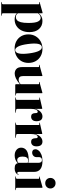

<svg xmlns="http://www.w3.org/2000/svg" viewBox="1107 -1819 946 3200"><g transform="rotate(90 1580.0 -219.0)"><path d="M201 -449V-393.5Q228.5 -423.5 259.2 -438.5Q290 -453.5 329 -453.5Q412.5 -453.5 464 -395.8Q515.5 -338 515.5 -236Q515.5 -161 488 -105.8Q460.5 -50.5 412.8 -20.2Q365 10 304 10Q235 10 201 -27.5V203.5Q201 218.5 213 221L238.5 225.5Q244 227 244 230Q244 233.5 239.5 233.5H16Q12 233.5 12 230Q12 226.5 18 225.5L39 221Q51 218.5 51 204V-391.5Q51 -399 43.5 -399H17.5Q12 -399 12 -403Q12 -405.5 17 -407L183 -453.5Q192 -455.5 195 -455.5Q201 -455.5 201 -449ZM278 -424Q236.5 -424 201 -379.5V-44.5Q223.5 -10 264 -10Q292.5 -10 315 -28.5Q337.5 -47 350 -93Q362.5 -139 362.5 -221.5Q362.5 -333 339.2 -378.5Q316 -424 278 -424Z M794 -453.5Q862.5 -453.5 915.5 -423.8Q968.5 -394 998.5 -341.2Q1028.5 -288.5 1028.5 -220Q1028.5 -152 997.5 -100.2Q966.5 -48.5 912 -19.2Q857.5 10 787 10Q718.5 10 665.8 -19Q613 -48 583 -100Q553 -152 553 -220Q553 -287.5 584.2 -340.2Q615.5 -393 669.8 -423.2Q724 -453.5 794 -453.5ZM820.5 1Q857 -3.5 870.8 -60.8Q884.5 -118 870 -230.5Q855 -343 827.8 -395.2Q800.5 -447.5 762 -443.5Q684.5 -433.5 713.5 -212.5Q728 -100.5 755.8 -47.8Q783.5 5 820.5 1Z M1098 -113V-388.5Q1098 -396 1090 -396H1064Q1059 -396 1059 -400Q1059 -402.5 1063.5 -404L1230 -450Q1239 -452.5 1242 -452.5Q1248 -452.5 1248 -446V-128.5Q1248 -91 1263.8 -73.8Q1279.5 -56.5 1308 -56.5Q1346 -56.5 1380 -87L1383.5 -90V-388.5Q1383.5 -396 1376 -396H1350Q1344.5 -396 1344.5 -400Q1344.5 -402.5 1349 -404L1515.5 -450Q1523.5 -452.5 1527.5 -452.5Q1533.5 -452.5 1533.5 -446V-30Q1533.5 -15 1545.5 -12.5L1569 -8Q1574.5 -6.5 1574.5 -3.5Q1574.5 0 1570 0H1396Q1383.5 0 1383.5 -13V-78Q1330 -31.5 1286.2 -11.2Q1242.5 9 1206.5 9Q1158.5 9 1128.2 -20Q1098 -49 1098 -113Z M1794 -443V-327Q1808 -390 1843.8 -421.8Q1879.5 -453.5 1919.5 -453.5Q2000 -453.5 2000 -354Q2000 -308.5 1978.5 -286.5Q1957 -264.5 1925 -264.5Q1895 -264.5 1881 -281Q1867 -297.5 1865.5 -329L1864.5 -346Q1864 -374.5 1841.5 -374.5Q1822.5 -374.5 1808.2 -345.5Q1794 -316.5 1794 -256V-34Q1794 -19.5 1807 -16.5L1856 -7.5Q1861 -6.5 1861 -3.5Q1861 0 1855.5 0H1608Q1602.5 0 1602.5 -3.5Q1602.5 -7 1609.5 -8.5L1632 -12.5Q1644 -15 1644 -27V-392.5Q1644 -401.5 1636.5 -401.5H1608.5Q1604 -401.5 1604 -405Q1604 -408 1609.5 -409.5L1776.5 -448Q1780.5 -449 1783 -449.5Q1785.5 -450 1788 -450Q1794 -450 1794 -443Z M2213 -443V-327Q2227 -390 2262.8 -421.8Q2298.5 -453.5 2338.5 -453.5Q2419 -453.5 2419 -354Q2419 -308.5 2397.5 -286.5Q2376 -264.5 2344 -264.5Q2314 -264.5 2300 -281Q2286 -297.5 2284.5 -329L2283.5 -346Q2283 -374.5 2260.5 -374.5Q2241.5 -374.5 2227.2 -345.5Q2213 -316.5 2213 -256V-34Q2213 -19.5 2226 -16.5L2275 -7.5Q2280 -6.5 2280 -3.5Q2280 0 2274.5 0H2027Q2021.5 0 2021.5 -3.5Q2021.5 -7 2028.5 -8.5L2051 -12.5Q2063 -15 2063 -27V-392.5Q2063 -401.5 2055.5 -401.5H2027.5Q2023 -401.5 2023 -405Q2023 -408 2028.5 -409.5L2195.5 -448Q2199.5 -449 2202 -449.5Q2204.5 -450 2207 -450Q2213 -450 2213 -443Z M2441 -98.5Q2441 -156 2488.8 -189.8Q2536.5 -223.5 2644.5 -223.5Q2673 -223.5 2693.5 -216V-389Q2693.5 -416 2681.5 -430.8Q2669.5 -445.5 2648.5 -445.5Q2624 -445.5 2611.5 -432.5Q2599 -419.5 2599 -400.5V-354Q2599 -324.5 2577.5 -303.2Q2556 -282 2521.5 -282Q2498 -282 2482.8 -295.8Q2467.5 -309.5 2467.5 -337.5Q2467.5 -364.5 2490 -391.2Q2512.5 -418 2556.8 -435.8Q2601 -453.5 2667 -453.5Q2756 -453.5 2800.2 -417.8Q2844.5 -382 2844.5 -316V-62.5Q2844.5 -34 2864 -34Q2872 -34 2879.2 -39.8Q2886.5 -45.5 2888.5 -59.5Q2889 -63 2891 -63Q2894 -63 2894 -59.5Q2894 -49 2883.8 -32.8Q2873.5 -16.5 2850.2 -3.5Q2827 9.5 2787 9.5Q2741 9.5 2720.8 -6.5Q2700.5 -22.5 2700.5 -44.5Q2678 -18 2643.8 -4.2Q2609.5 9.5 2571 9.5Q2514 9.5 2477.5 -20.8Q2441 -51 2441 -98.5ZM2589.5 -120Q2589.5 -75.5 2606 -54Q2622.5 -32.5 2648.5 -32.5Q2672.5 -32.5 2693.5 -50.5V-208.5Q2675.5 -214.5 2652.5 -214.5Q2589.5 -214.5 2589.5 -120Z M3032.5 -500Q2994 -500 2969.8 -524.8Q2945.5 -549.5 2945.5 -586Q2945.5 -622 2969.8 -647Q2994 -672 3032.5 -672Q3071.5 -672 3096.2 -647Q3121 -622 3121 -586Q3121 -549.5 3096.2 -524.8Q3071.5 -500 3032.5 -500ZM3109.5 -447.5V-30Q3109.5 -15 3121.5 -12.5L3145 -8Q3150.5 -6.5 3150.5 -3.5Q3150.5 0 3146 0H2922.5Q2918.5 0 2918.5 -3.5Q2918.5 -6.5 2923.5 -7.5L2947.5 -12.5Q2959.5 -15 2959.5 -29.5V-390Q2959.5 -397.5 2952 -397.5H2926Q2920.5 -397.5 2920.5 -401.5Q2920.5 -404 2925.5 -405.5L3091.5 -452Q3100.5 -454 3103.5 -454Q3109.5 -454 3109.5 -447.5Z"/></g></svg>

Font: Fraunces 144pt
Style: Bold
Weight: 700
Version: Version 1.000;[b76b70a41]